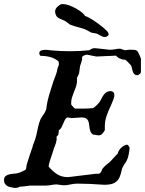

<svg xmlns="http://www.w3.org/2000/svg" viewBox="-21 -925 722 956"><path d="M-1 -28.8Q-1 -42 7.1 -48.3Q15.1 -54.7 26.4 -57.1Q37.6 -59.6 49.6 -60.3Q61.5 -61 69.3 -63.5Q71.3 -63.5 76.4 -65.7Q81.5 -67.9 87.2 -70.3Q92.8 -72.8 97.9 -75.2Q103 -77.6 105 -78.6Q109.4 -84 109.9 -89.8Q110.4 -95.7 111.3 -102.1Q111.8 -104.5 114 -111.3Q116.2 -118.2 118.9 -127.2Q121.6 -136.2 125 -146.5Q128.4 -156.7 131.6 -165.8Q134.8 -174.8 137 -181.6Q139.2 -188.5 140.1 -190.9Q143.6 -205.1 149.9 -220.2Q156.2 -235.4 160.6 -254.9Q164.6 -273.9 168.9 -293.9Q173.3 -314 180.7 -331.1Q187.5 -344.2 195.8 -355.2Q204.1 -366.2 209.5 -381.8Q209.5 -382.3 209.7 -384.8Q210 -387.2 210.4 -390.4Q210.9 -393.6 211.4 -396.7Q211.9 -399.9 211.9 -401.4Q215.8 -425.3 223.6 -451.9Q231.4 -478.5 239.3 -502.4Q242.2 -512.7 245.8 -522.5Q249.5 -532.2 253.2 -541.7Q256.8 -551.3 260 -560.8Q263.2 -570.3 264.6 -580.6Q265.6 -586.9 268.8 -593Q272 -599.1 272 -605.5Q272 -609.4 271.7 -613Q271.5 -616.7 269.5 -620.1Q252 -634.8 229.2 -640.9Q206.5 -647 180.7 -647Q176.8 -650.4 175.8 -653.1Q174.8 -655.8 174.8 -661.6Q174.8 -666.5 177.7 -669.4Q180.7 -672.4 185.5 -674.1Q190.4 -675.8 196 -676.3Q201.7 -676.8 207 -676.8Q213.9 -676.8 219 -676.3Q224.1 -675.8 227.1 -674.8Q252.9 -672.4 277.8 -671.1Q302.7 -669.9 327.6 -669.9Q352.1 -669.9 376 -671.1Q399.9 -672.4 423.3 -674.8Q428.2 -678.2 431.9 -680.2Q435.5 -682.1 438.7 -683.3Q441.9 -684.6 445.3 -684.8Q448.7 -685.1 453.6 -685.1L525.4 -677.2Q540 -677.2 552.2 -679.9Q564.5 -682.6 577.6 -682.6L600.6 -674.8L620.1 -677.2H637.7Q645 -677.2 650.1 -676.5Q655.3 -675.8 658.9 -673.6Q662.6 -671.4 665.5 -667Q668.5 -662.6 671.4 -655.3Q672.4 -652.8 674.1 -649.4Q675.8 -646 677.2 -642.1Q679.2 -637.7 680.7 -633.3V-564.5Q679.7 -563.5 679.2 -562.5Q678.7 -561.5 678.2 -560.8Q677.7 -560.1 677.7 -559.1Q672.9 -556.2 670.4 -553.5Q668 -550.8 662.1 -550.8Q651.4 -550.8 646.2 -557.6Q641.1 -564.5 638.7 -573.2Q636.2 -582 634.5 -590.3Q632.8 -598.6 629.4 -601.6Q627.9 -603 624.5 -606.7Q621.1 -610.4 617.2 -614.5Q613.3 -618.7 609.6 -622.3Q606 -626 604 -627Q591.3 -627.4 578.9 -632.1Q566.4 -636.7 556.6 -647.9L458.5 -643.6L412.1 -652.8Q406.7 -652.8 398.4 -649.4Q390.1 -646 387.7 -640.1V-627Q387.2 -626 386 -622.1Q384.8 -618.2 383.3 -613.3Q381.8 -608.4 380.4 -604.2Q378.9 -600.1 378.4 -599.1Q377.9 -598.1 377.2 -592.5Q376.5 -586.9 375.5 -580.3Q374.5 -573.7 373.8 -567.4Q373 -561 372.6 -559.1Q372.6 -558.6 371.1 -555.4Q369.6 -552.2 367.7 -548.6Q365.7 -544.9 364.3 -541.7Q362.8 -538.6 362.3 -538.1V-517.1Q360.8 -502.9 356.2 -490.2Q351.6 -477.5 346.4 -464.8Q341.3 -452.1 337.4 -439.5Q333.5 -426.8 333.5 -413.1V-404.8Q334 -403.3 336.7 -400.1Q339.4 -397 342.5 -393.6Q345.7 -390.1 348.6 -387.5Q351.6 -384.8 353 -384.3H380.4Q397.5 -384.3 411.4 -384.5Q425.3 -384.8 441.9 -386.7Q443.8 -387.2 447.5 -389.9Q451.2 -392.6 454.6 -395.8Q458 -398.9 460.7 -401.4Q463.4 -403.8 463.9 -404.8Q473.1 -412.6 478.8 -424.1Q484.4 -435.5 490.7 -446Q497.1 -456.5 506.1 -463.9Q515.1 -471.2 530.8 -471.2Q537.6 -471.2 543 -466.3Q548.3 -461.4 548.3 -452.6V-445.8Q543.5 -427.2 535.4 -409.7Q527.3 -392.1 519.8 -374.3Q512.2 -356.4 506.6 -338.1Q501 -319.8 501 -299.8V-276.9Q494.6 -266.1 488 -258.5Q481.4 -251 468.3 -251Q466.8 -251.5 462.9 -252Q459 -252.4 455.1 -253.2Q451.2 -253.9 447.3 -254.4Q443.4 -254.9 441.9 -254.9Q433.1 -261.2 429.7 -270Q426.3 -278.8 424.8 -288.1Q423.3 -297.4 422.4 -306.9Q421.4 -316.4 418 -323.7Q414.6 -331.1 407 -335.7Q399.4 -340.3 385.3 -340.3L333.5 -336.9Q333.5 -336.9 331.5 -337.4Q329.6 -337.9 327.1 -338.4Q324.7 -338.9 322.3 -339.4Q319.8 -339.8 318.4 -340.3Q309.6 -340.3 304.7 -332.3Q299.8 -324.2 295.4 -313.5Q291 -302.7 285.9 -292.2Q280.8 -281.7 272 -276.9Q272 -275.4 271.7 -272.2Q271.5 -269 271 -265.6Q270.5 -262.2 270.3 -259Q270 -255.9 269.5 -254.9Q269.5 -252.9 265.4 -249.5Q261.2 -246.1 260.3 -244.1Q260.3 -243.2 260.7 -239.3Q261.2 -235.4 261.2 -231.4Q261.2 -227.1 260.3 -226.6Q258.8 -213.9 253.4 -201.7Q248 -189.5 245.1 -178.2Q243.2 -171.4 239.3 -159.9Q235.4 -148.4 231.2 -136Q227.1 -123.5 224.1 -112.3Q221.2 -101.1 221.2 -95.2Q231.4 -83.5 241.9 -74Q252.4 -64.5 263.7 -57.4Q274.9 -50.3 288.3 -46.6Q301.8 -43 317.9 -43L458.5 -60.1H470.7Q476.1 -61.5 478.8 -64.5Q481.4 -67.4 483.2 -70.8Q484.9 -74.2 486.1 -78.1Q487.3 -82 489.7 -85.4Q494.1 -91.3 499.5 -96.4Q504.9 -101.6 510.5 -106Q516.1 -110.4 521.5 -114.7Q526.9 -119.1 531.2 -124Q533.2 -126 537.6 -130.9Q542 -135.7 547.1 -141.4Q552.2 -147 557.1 -152.1Q562 -157.2 564.9 -159.7Q566.4 -167 570.8 -174.6Q575.2 -182.1 581.3 -188.2Q587.4 -194.3 595 -198.7Q602.5 -203.1 610.8 -204.6Q613.8 -204.6 616.2 -202.4Q618.7 -200.2 620.4 -197.3Q622.1 -194.3 623 -191.7Q624 -189 624.5 -188.5Q623 -172.9 619.4 -154.1Q615.7 -135.3 607.4 -120.6Q606.9 -119.6 604.7 -116.5Q602.5 -113.3 600.1 -109.6Q597.7 -106 595.5 -102.8Q593.3 -99.6 593.3 -98.1Q586.4 -88.4 584.5 -76.7Q582.5 -64.9 578.6 -54.2Q574.2 -39.1 566.7 -29.5Q559.1 -20 549.3 -14.6Q539.6 -9.3 527.6 -7.3Q515.6 -5.4 502 -4.9L482.4 -5.9Q453.1 -7.8 424.3 -9.3Q395.5 -10.7 364.7 -10.7Q347.2 -10.7 329.6 -6.6Q312 -2.4 294.9 -2.4L260.3 -6.8Q253.4 -6.8 247.1 -5.9Q240.7 -4.9 234.6 -3.9Q228.5 -2.9 221.7 -2Q214.8 -1 207 -1H127Q124 0 117.2 0.7Q110.4 1.5 102.8 2.4Q95.2 3.4 88.4 3.9Q81.5 4.4 78.6 4.4Q74.7 6.3 69.1 8.5Q63.5 10.7 51.8 10.7Q42 9.3 32.5 7.3Q22.9 5.4 15.6 1.2Q8.3 -2.9 3.7 -10Q-1 -17.1 -1 -28.8ZM258.8 -847.2Q253.4 -857.9 253.4 -866.7Q253.4 -877.9 260.5 -886.7Q267.6 -895.5 279.8 -902.3Q284.2 -904.8 292 -904.8Q304.7 -904.8 322.3 -898.7Q339.8 -892.6 356.4 -883.3Q373 -874 386 -863.8Q398.9 -853.5 402.3 -845.2Q407.7 -844.2 418 -839.1Q428.2 -834 440.2 -826.4Q452.1 -818.8 464.8 -809.6Q477.5 -800.3 488.5 -791.5Q499.5 -782.7 507.3 -774.9Q515.1 -767.1 517.6 -762.7Q520 -756.8 520 -754.4Q520 -748 510.7 -743.2Q506.3 -740.7 500.5 -740.7Q494.6 -740.7 488.8 -743.2Q482.9 -745.6 477.3 -749Q471.7 -752.4 466.3 -755.1Q460.9 -757.8 455.6 -758.8Q442.9 -760.7 438.2 -761.7Q433.6 -762.7 431.2 -763.7Q428.7 -764.6 425.8 -766.8Q422.9 -769 414.1 -773.4Q404.3 -778.8 393.6 -782.2Q382.8 -785.6 371.8 -788.6Q360.8 -791.5 349.9 -794.7Q338.9 -797.9 328.1 -802.2Q327.1 -802.7 323.7 -805.4Q320.3 -808.1 316.4 -811Q312.5 -814 308.8 -816.4Q305.2 -818.8 304.7 -819.8Q299.8 -822.8 293.2 -825.2Q286.6 -827.6 280 -830.6Q273.4 -833.5 267.6 -837.4Q261.7 -841.3 258.8 -847.2Z"/></svg>

Font: IM FELL English
Style: Italic
Weight: 400
Italic angle: -18°
Designer: Igino Marini
Foundry: Igino Marini
Version: 3.00